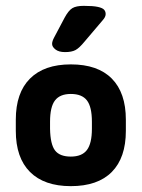

<svg xmlns="http://www.w3.org/2000/svg" viewBox="-20 -625 485 656"><path d="M34 -216V-178Q34 -86 82.5 -37.5Q131 11 222 11Q314 11 362 -37.5Q410 -86 410 -178V-216Q410 -308 362 -356.5Q314 -405 222 -405Q131 -405 82.5 -356.5Q34 -308 34 -216ZM294 -209V-185Q294 -135 277 -112.5Q260 -90 222 -90Q184 -90 168 -111Q152 -132 151 -185V-209Q151 -260 168 -282Q185 -304 222 -304Q260 -304 277 -282Q294 -260 294 -209ZM341 -577Q341 -586 335.5 -592Q330 -598 314 -601.5Q298 -605 266 -605Q240 -605 227 -597Q214 -589 201 -565L165 -497Q158 -484 158 -475Q158 -465 169.5 -456Q181 -447 202 -447Q225 -447 238 -454Q251 -461 269 -483L331 -556Q341 -567 341 -577Z"/></svg>

Font: Beiruti
Style: Bold
Weight: 700
Designer: Arlette Boutros
Foundry: Boutros
Version: Version 1.41